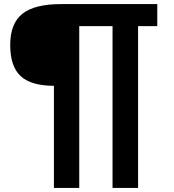

<svg xmlns="http://www.w3.org/2000/svg" viewBox="-20 -720 850 940"><path d="M656 -592V200H531V-592H368V200H244V-300Q132 -300 81 -347.5Q30 -395 30 -500Q30 -605 89.5 -652.5Q149 -700 280 -700H750V-592Z"/></svg>

Font: Fivo Sans
Style: Regular
Weight: 700
Designer: Alexander Slobzheninov
Foundry: Alexander Slobzheninov
Version: 1.0